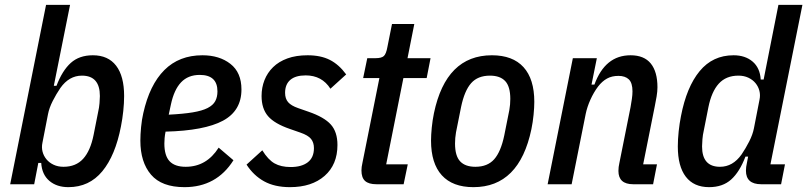

<svg xmlns="http://www.w3.org/2000/svg" viewBox="-20 -760 3330 792"><path d="M170 -740H269L202 -406H213Q237 -469 272 -500.5Q307 -532 363 -532Q426 -532 459 -489Q492 -446 492 -364Q492 -335 488.5 -302Q485 -269 479 -239Q456 -119 402 -53.5Q348 12 262 12Q214 12 183.5 -14Q153 -40 150 -88H138L121 0H22ZM242 -72Q293 -72 323 -105Q353 -138 366 -203L385 -299Q389 -316 390.5 -334.5Q392 -353 392 -364Q392 -448 318 -448Q265 -448 229 -397Q212 -372 197.5 -343.5Q183 -315 178 -289L155 -171Q151 -152 155.5 -134.5Q160 -117 171.5 -103Q183 -89 201 -80.5Q219 -72 242 -72Z M741 12Q647 12 603 -39.5Q559 -91 559 -180Q559 -205 562 -236Q565 -267 571 -293Q597 -410 658 -471Q719 -532 815 -532Q885 -532 930.5 -496.5Q976 -461 976 -391Q976 -303 899.5 -262Q823 -221 663 -217Q660 -203 659 -190Q658 -177 658 -168Q658 -118 679.5 -95Q701 -72 746 -72Q832 -72 882 -151L943 -99Q873 12 741 12ZM804 -451Q756 -451 727 -420.5Q698 -390 685 -329L676 -287Q736 -290 775 -296.5Q814 -303 836.5 -314.5Q859 -326 868 -343Q877 -360 877 -383Q877 -451 804 -451Z M1176 12Q1113 12 1069.5 -12Q1026 -36 997 -81L1062 -140Q1086 -101 1112.5 -86Q1139 -71 1179 -71Q1224 -71 1249.5 -90.5Q1275 -110 1275 -149Q1275 -172 1263 -187Q1251 -202 1219 -213L1176 -228Q1112 -250 1085.5 -281Q1059 -312 1059 -364Q1059 -399 1071 -429.5Q1083 -460 1106.5 -483Q1130 -506 1165.5 -519Q1201 -532 1249 -532Q1303 -532 1340.5 -513Q1378 -494 1408 -453L1343 -394Q1308 -449 1241 -449Q1199 -449 1177.5 -430.5Q1156 -412 1156 -377Q1156 -353 1168.5 -338.5Q1181 -324 1210 -314L1253 -299Q1317 -277 1344.5 -246.5Q1372 -216 1372 -162Q1372 -81 1319 -34.5Q1266 12 1176 12Z M1533 0Q1501 0 1486 -13.5Q1471 -27 1471 -57Q1471 -71 1475 -88L1545 -438H1478L1495 -520H1529Q1554 -520 1563.5 -529Q1573 -538 1578 -566L1597 -661H1689L1661 -520H1756L1740 -438H1644L1573 -82H1662L1645 0Z M1933 12Q1847 12 1802.5 -37Q1758 -86 1758 -180Q1758 -203 1761 -233.5Q1764 -264 1770 -293Q1820 -532 2009 -532Q2095 -532 2139.5 -483Q2184 -434 2184 -340Q2184 -317 2181 -286.5Q2178 -256 2172 -227Q2122 12 1933 12ZM1941 -72Q1991 -72 2018.5 -103Q2046 -134 2060 -201L2081 -306Q2083 -317 2084 -329Q2085 -341 2085 -352Q2085 -403 2064 -425.5Q2043 -448 2001 -448Q1951 -448 1923.5 -417Q1896 -386 1882 -319L1861 -214Q1859 -203 1858 -191Q1857 -179 1857 -168Q1857 -117 1878 -94.5Q1899 -72 1941 -72Z M2239 0 2343 -520H2442L2420 -411H2432Q2476 -532 2581 -532Q2637 -532 2664.5 -498Q2692 -464 2692 -400Q2692 -383 2688.5 -362Q2685 -341 2681 -322L2633 -82H2690L2674 0H2592Q2531 0 2531 -55Q2531 -71 2535 -88L2581 -318Q2584 -335 2586.5 -352Q2589 -369 2589 -383Q2589 -418 2574 -432.5Q2559 -447 2531 -447Q2504 -447 2484 -436Q2464 -425 2447 -403Q2429 -379 2415.5 -349Q2402 -319 2396 -290L2338 0Z M3120 0Q3057 0 3057 -56Q3057 -64 3058 -71.5Q3059 -79 3061 -88L3066 -114H3055Q3031 -51 2996 -19.5Q2961 12 2905 12Q2842 12 2809 -31Q2776 -74 2776 -156Q2776 -185 2779.5 -218Q2783 -251 2789 -281Q2812 -401 2866 -466.5Q2920 -532 3006 -532Q3054 -532 3084.5 -506Q3115 -480 3118 -432H3130L3191 -740H3290L3158 -82H3218L3202 0ZM2950 -72Q3003 -72 3039 -123Q3056 -148 3070.5 -176.5Q3085 -205 3090 -231L3113 -349Q3117 -368 3112.5 -385.5Q3108 -403 3096.5 -417Q3085 -431 3067 -439.5Q3049 -448 3026 -448Q2975 -448 2945 -415Q2915 -382 2902 -317L2883 -221Q2879 -204 2877.5 -185.5Q2876 -167 2876 -156Q2876 -72 2950 -72Z"/></svg>

Font: IBM Plex Sans Cond Medm
Style: Italic
Weight: 500
Width: 3
Italic angle: -11°
Designer: Mike Abbink, Paul van der Laan, Pieter van Rosmalen
Foundry: Bold Monday
Version: Version 1.3